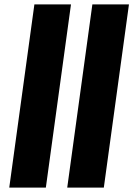

<svg xmlns="http://www.w3.org/2000/svg" viewBox="-20 -851 605 871"><path d="M22 0 136 -831H302L188 0ZM285 0 399 -831H565L451 0Z"/></svg>

Font: Merriweather Light 18pt Black
Style: Italic
Weight: 900
Italic angle: -7.8°
Version: Version 2.101